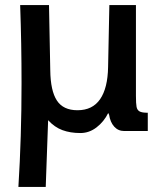

<svg xmlns="http://www.w3.org/2000/svg" viewBox="-20 -520 640 762"><path d="M65.5 -190.5Q65.5 -347.5 60 -500H174.5L179.5 -241Q180.5 -159.5 205.8 -121Q231 -82.5 287.5 -82.5Q347 -82.5 377.2 -126.2Q407.5 -170 409 -254L414 -500H519.5V-139.5Q519.5 -108.5 522 -95.8Q524.5 -83 534 -77.8Q543.5 -72.5 566.5 -72.5V0H473Q449 0 433.2 -17.5Q417.5 -35 413 -64.5L409.5 -71.5Q392.5 -37 363.2 -14.5Q334 8 299 8Q259 8 227.8 -3.5Q196.5 -15 171 -43L161.5 222H53Q65.5 24 65.5 -190.5Z"/></svg>

Font: JuliaMono ExtraBold
Style: Regular
Weight: 800
Monospace: yes
Designer: cormullion
Foundry: corm
Version: Version 0.055; ttfautohint (v1.8.4)